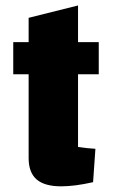

<svg xmlns="http://www.w3.org/2000/svg" viewBox="-20 -650 402 684"><path d="M197.8 13.8Q138.8 13.8 110.4 -10.8Q82 -35.4 82 -87V-586.5L258 -630.5V-126.4Q274.3 -123.9 289.1 -122.4Q304 -120.9 319.9 -119.9L311.6 -1Q278.3 6.5 249.9 10.2Q221.4 13.8 197.8 13.8ZM27.2 -385.4V-500H331.8V-385.4Z"/></svg>

Font: Changa
Style: Regular
Weight: 400
Designer: Eduardo Rodriguez Tunni
Foundry: Eduardo Rodriguez Tunni
Version: Version 3.003